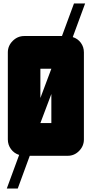

<svg xmlns="http://www.w3.org/2000/svg" viewBox="-20 -895 527 1103"><path d="M405 -875H469L398 -682Q427 -673 444.5 -649Q462 -625 462 -594V-94Q462 -56 434.5 -28Q407 0 369 0H151L82 188H19L90 -5Q61 -14 43 -38.5Q25 -63 25 -94V-594Q25 -632 53 -660Q81 -688 119 -688H336ZM212 -188H275V-355ZM212 -332 275 -500H212Z"/></svg>

Font: CostaRica
Style: Normal
Weight: 900
Version: Version 1.3